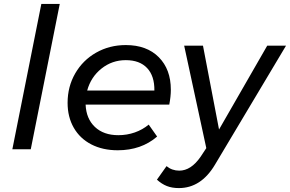

<svg xmlns="http://www.w3.org/2000/svg" viewBox="-20 -762 1480 980"><path d="M285 -742 137 0H43L191 -742Z M852 -304Q852 -270 844 -228H417Q420 -156 464.5 -114Q509 -72 584 -72Q628 -72 668 -86Q708 -100 739 -126L782 -65Q701 5 581 5Q504 5 446 -25Q388 -55 356.5 -110Q325 -165 325 -237Q325 -320 364 -387.5Q403 -455 471 -493.5Q539 -532 622 -532Q729 -532 790.5 -470Q852 -408 852 -304ZM622 -455Q552 -455 498 -412Q444 -369 425 -300H768Q769 -374 731 -414.5Q693 -455 622 -455Z M1440 -529 1077 79Q1006 198 893 198Q858 198 831.5 187.5Q805 177 781 155L830 86Q858 109 895 109Q955 109 1004 38L1033 -6L920 -529H1016L1098 -101L1344 -529Z"/></svg>

Font: Gontserrat
Style: Italic
Weight: 400
Italic angle: -11.3°
Designer: Julieta Ulanovsky
Foundry: Julieta Ulanovsky
Version: Version 6.001